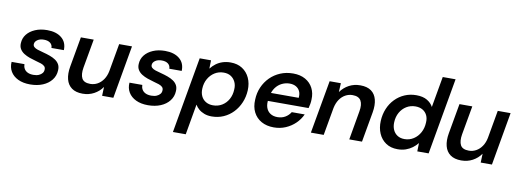

<svg xmlns="http://www.w3.org/2000/svg" viewBox="-69 -1134 4779 1768"><g transform="rotate(10 2321.0 -250.0)"><path d="M221 12Q155 12 108 -10.5Q61 -33 37.5 -72.5Q14 -112 18 -163H138Q138 -140 148.5 -121Q159 -102 181 -91Q203 -80 236 -80Q266 -80 286.5 -89Q307 -98 318.5 -112.5Q330 -127 330 -147Q331 -165 319.5 -176.5Q308 -188 286.5 -195.5Q265 -203 237 -210Q207 -218 177 -228.5Q147 -239 122.5 -254.5Q98 -270 84 -293Q70 -316 72 -348Q74 -395 102 -430.5Q130 -466 179 -487Q228 -508 291 -508Q377 -508 426.5 -467Q476 -426 473 -353H357Q357 -382 335.5 -399Q314 -416 276 -416Q239 -416 215.5 -399.5Q192 -383 191 -360Q190 -344 202 -333Q214 -322 235.5 -315Q257 -308 288 -300Q323 -291 353.5 -280Q384 -269 407 -253.5Q430 -238 442.5 -215.5Q455 -193 453 -160Q451 -109 420.5 -70Q390 -31 338.5 -9.5Q287 12 221 12Z M712 12Q648 12 609.5 -16Q571 -44 558 -95Q545 -146 557 -214L607 -496H727L679 -226Q668 -161 687 -125Q706 -89 766 -89Q802 -89 833.5 -106.5Q865 -124 887.5 -157Q910 -190 919 -236L965 -496H1085L998 0H893L896 -82H895Q865 -39 817.5 -13.5Q770 12 712 12Z M1323 12Q1257 12 1210 -10.5Q1163 -33 1139.5 -72.5Q1116 -112 1120 -163H1240Q1240 -140 1250.5 -121Q1261 -102 1283 -91Q1305 -80 1338 -80Q1368 -80 1388.5 -89Q1409 -98 1420.5 -112.5Q1432 -127 1432 -147Q1433 -165 1421.5 -176.5Q1410 -188 1388.5 -195.5Q1367 -203 1339 -210Q1309 -218 1279 -228.5Q1249 -239 1224.5 -254.5Q1200 -270 1186 -293Q1172 -316 1174 -348Q1176 -395 1204 -430.5Q1232 -466 1281 -487Q1330 -508 1393 -508Q1479 -508 1528.5 -467Q1578 -426 1575 -353H1459Q1459 -382 1437.5 -399Q1416 -416 1378 -416Q1341 -416 1317.5 -399.5Q1294 -383 1293 -360Q1292 -344 1304 -333Q1316 -322 1337.5 -315Q1359 -308 1390 -300Q1425 -291 1455.5 -280Q1486 -269 1509 -253.5Q1532 -238 1544.5 -215.5Q1557 -193 1555 -160Q1553 -109 1522.5 -70Q1492 -31 1440.5 -9.5Q1389 12 1323 12Z M1593 215 1718 -496H1824L1822 -419H1823Q1844 -446 1871 -466Q1898 -486 1932 -497Q1966 -508 2006 -508Q2070 -508 2115.5 -478.5Q2161 -449 2184.5 -398Q2208 -347 2205 -282Q2202 -221 2179.5 -167.5Q2157 -114 2118.5 -73.5Q2080 -33 2029 -10.5Q1978 12 1918 12Q1880 12 1849.5 0.5Q1819 -11 1797 -30Q1775 -49 1763 -71L1713 215ZM1913 -91Q1960 -91 1997.5 -114Q2035 -137 2057 -177Q2079 -217 2081 -268Q2084 -307 2069.5 -338Q2055 -369 2027.5 -387Q2000 -405 1960 -405Q1913 -405 1875.5 -381.5Q1838 -358 1815 -317.5Q1792 -277 1790 -225Q1788 -186 1802.5 -155.5Q1817 -125 1845.5 -108Q1874 -91 1913 -91Z M2499 12Q2432 12 2383 -15.5Q2334 -43 2308.5 -93Q2283 -143 2287 -211Q2289 -273 2312.5 -327Q2336 -381 2376.5 -421.5Q2417 -462 2471.5 -485Q2526 -508 2591 -508Q2658 -508 2705.5 -481Q2753 -454 2777 -407Q2801 -360 2798 -301Q2798 -281 2794 -259Q2790 -237 2785 -219H2373L2386 -296H2679Q2683 -333 2670.5 -358.5Q2658 -384 2633.5 -397.5Q2609 -411 2575 -411Q2538 -411 2503.5 -394.5Q2469 -378 2444.5 -345Q2420 -312 2411 -262L2406 -233Q2399 -190 2410 -157Q2421 -124 2448.5 -105.5Q2476 -87 2516 -87Q2557 -87 2588.5 -105.5Q2620 -124 2639 -155H2760Q2738 -107 2699.5 -69.5Q2661 -32 2610 -10Q2559 12 2499 12Z M2845 0 2933 -496H3038L3034 -414H3035Q3066 -457 3113 -482.5Q3160 -508 3219 -508Q3283 -508 3321 -480.5Q3359 -453 3372 -402Q3385 -351 3373 -282L3323 0H3204L3251 -270Q3263 -335 3242.5 -371Q3222 -407 3164 -407Q3128 -407 3096.5 -389.5Q3065 -372 3043 -339.5Q3021 -307 3011 -260L2965 0Z M3656 12Q3592 12 3547 -18.5Q3502 -49 3479.5 -101Q3457 -153 3460 -218Q3463 -280 3485 -333Q3507 -386 3545.5 -425.5Q3584 -465 3634 -486.5Q3684 -508 3742 -508Q3805 -508 3844 -484.5Q3883 -461 3901 -426L3952 -715H4072L3946 0H3840L3842 -77H3841Q3821 -52 3794 -32Q3767 -12 3733 0Q3699 12 3656 12ZM3703 -91Q3750 -91 3788 -115.5Q3826 -140 3848.5 -181.5Q3871 -223 3873 -274Q3876 -313 3862 -342.5Q3848 -372 3820 -388.5Q3792 -405 3753 -405Q3706 -405 3668.5 -382Q3631 -359 3608.5 -319Q3586 -279 3584 -228Q3582 -189 3595.5 -158Q3609 -127 3636.5 -109Q3664 -91 3703 -91Z M4252 12Q4188 12 4149.5 -16Q4111 -44 4098 -95Q4085 -146 4097 -214L4147 -496H4267L4219 -226Q4208 -161 4227 -125Q4246 -89 4306 -89Q4342 -89 4373.5 -106.5Q4405 -124 4427.5 -157Q4450 -190 4459 -236L4505 -496H4625L4538 0H4433L4436 -82H4435Q4405 -39 4357.5 -13.5Q4310 12 4252 12Z"/></g></svg>

Font: DM Sans 28pt SemiBold
Style: Italic
Weight: 600
Italic angle: -10°
Version: Version 4.004;gftools[0.9.30]